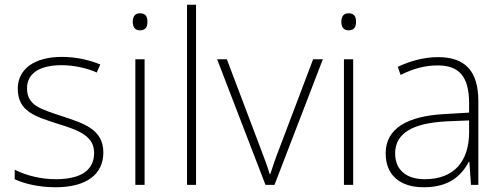

<svg xmlns="http://www.w3.org/2000/svg" viewBox="-20 -780 2120 810"><path d="M416 -137C416 -235 332 -260 241 -290C156 -319 94 -333 94 -407C94 -472 149 -505 240 -505C292 -505 350 -492 388 -474L403 -508C359 -526 304 -540 241 -540C127 -540 55 -490 55 -406C55 -310 127 -289 223 -258C314 -230 377 -206 377 -135C377 -67 329 -24 215 -24C153 -24 92 -39 42 -64V-24C80 -6 141 10 214 10C346 10 416 -45 416 -137Z M570 -724C549 -724 540 -709 540 -688C540 -667 549 -652 570 -652C595 -652 602 -667 602 -688C602 -709 595 -724 570 -724ZM590 -530H551V0H590Z M807 0V-760H769V0Z M1100 0H1138L1342 -530H1301L1159 -155C1142 -112 1131 -78 1120 -45H1118C1108 -78 1096 -111 1079 -155L937 -530H896Z M1450 -724C1429 -724 1420 -709 1420 -688C1420 -667 1429 -652 1450 -652C1475 -652 1482 -667 1482 -688C1482 -709 1475 -724 1450 -724ZM1470 -530H1431V0H1470Z M1828 -539C1767 -539 1709 -522 1658 -498L1670 -464C1725 -491 1773 -504 1827 -504C1915 -504 1959 -459 1959 -345V-305L1859 -299C1698 -291 1607 -238 1607 -133C1607 -44 1664 10 1768 10C1873 10 1926 -37 1958 -98H1960L1967 0H1998V-353C1998 -482 1941 -539 1828 -539ZM1863 -268 1959 -272V-219C1958 -101 1897 -24 1772 -24C1693 -24 1647 -64 1647 -133C1647 -221 1727 -261 1863 -268Z"/></svg>

Font: Noto Sans Arabic ExtLt
Style: Regular
Weight: 200
Designer: Monotype Design Team, Nadine Chahine, Nizar Qandah and Khaled Hosny
Foundry: Monotype Imaging Inc.
Version: Version 2.012